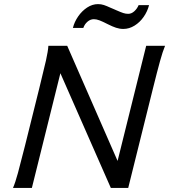

<svg xmlns="http://www.w3.org/2000/svg" viewBox="-20 -924 832 944"><path d="M276.9 -564 136.7 0H43.9Q55.2 -25.9 68.1 -73.2Q81.1 -120.6 103 -208L173.3 -490.7Q195.8 -581.1 206.1 -627Q216.3 -672.9 217.8 -698.7H310.5L558.1 -132.8L698.7 -698.7H791.5Q780.3 -672.4 766.6 -622.8Q752.9 -573.2 732.4 -490.7L610.4 0H524.9ZM461.9 -903.8Q477.1 -903.8 490.5 -899.4Q503.9 -895 523.9 -885.7L540 -878.9L552.2 -873.5Q574.2 -863.8 586.2 -859.9Q598.1 -856 610.4 -856Q626.5 -856 640.4 -868.7Q654.3 -881.3 661.6 -898.9H712.9Q705.1 -868.2 686.5 -841.3Q668 -814.5 641.6 -798.1Q615.2 -781.7 586.4 -781.7Q568.4 -781.7 550.5 -787.6Q532.7 -793.5 510.7 -804.7Q483.9 -818.4 469 -824Q454.1 -829.6 441.4 -829.6Q424.3 -829.6 410.2 -817.4Q396 -805.2 389.6 -786.6H338.4Q345.7 -816.4 364.3 -843.3Q382.8 -870.1 408.4 -887Q434.1 -903.8 461.9 -903.8Z"/></svg>

Font: Lesson One
Style: Italic
Weight: 400
Italic angle: -14°
Designer: But Ko, Victor Gaultney, Annie Olsen, Julie Remington, Don Collingsworth, Eric Hays, Becca Hirsbrunner
Version: Version 1.100